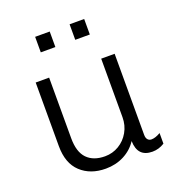

<svg xmlns="http://www.w3.org/2000/svg" viewBox="-133 -834 883 953"><g transform="rotate(-20 309.0 -357.5)"><path d="M154 -191Q154 -118 187.5 -83.5Q221 -49 282 -49Q322 -49 355.5 -69Q389 -89 409 -124Q429 -159 429 -202V-511H500V-83Q500 -66 507.5 -57.5Q515 -49 527 -49Q548 -49 575 -65V-9Q545 10 511 10Q433 10 431 -75Q405 -35 361.5 -12.5Q318 10 265 10Q184 10 133.5 -37Q83 -84 83 -175V-511H154ZM235 -643H158V-725H235ZM417 -643H340V-725H417Z"/></g></svg>

Font: Chivo Light
Style: Regular
Weight: 300
Designer: Hector Gatti
Foundry: Omnibus-Type
Version: Version 1.007